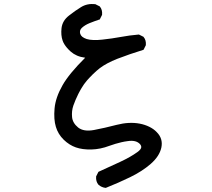

<svg xmlns="http://www.w3.org/2000/svg" viewBox="-20 -784 1040 943"><path d="M498.5 138.7Q493.7 138.2 489 137Q484.4 135.7 480 133.8Q475.6 131.8 471.7 129.4Q467.8 127 463.9 123.5H463.4V123Q450.2 107.4 452.1 83.5V82.5L452.6 81.5L462.4 62L463.4 60.1L465.3 59.1Q518.1 35.6 569.8 11.2Q621.1 -12.7 654.8 -37.1Q658.2 -39.6 661.1 -42Q672.4 -51.8 673.6 -59.8Q674.8 -67.9 667.5 -76.2Q658.2 -86.4 643.3 -90.3Q628.4 -94.2 606.4 -90.8Q591.3 -88.9 576.4 -85.4Q561.5 -82 546.9 -77.6Q532.2 -73.2 517.6 -67.9Q472.7 -50.8 428.7 -49.8Q384.8 -48.8 352.5 -60.1Q320.3 -71.3 293 -97.7Q265.1 -125 254.4 -161.1Q243.2 -197.8 248 -251.5Q250.5 -278.8 260.3 -307.1Q270 -335.4 287.1 -365.2Q318.8 -421.4 398.4 -500.5Q376 -503.4 358.4 -511Q340.8 -518.6 327.1 -530.8Q316.9 -540 309.3 -548.8Q301.8 -557.6 296.1 -566.7Q290.5 -575.7 287.6 -584.5Q278.3 -610.8 282.2 -646Q286.6 -682.6 318.8 -707.5Q349.1 -731.4 377.9 -749Q407.7 -767.6 446.8 -763.7H447.8L448.7 -763.2L468.3 -753.4L469.7 -752.9L470.2 -752Q477.1 -744.1 479.7 -734.1Q482.4 -724.1 481.4 -712.4V-711.4L481 -710.4L471.2 -690.9L470.2 -688.5L467.8 -688Q444.3 -680.2 419.9 -670.4Q397 -661.1 381.8 -647Q369.1 -634.8 374 -618.2Q375.5 -613.8 377.9 -610.1Q380.4 -606.4 384.3 -603.3Q388.2 -600.1 393.6 -597.4Q398.9 -594.7 405.8 -592.3Q434.1 -584 482.4 -589.4Q531.2 -594.7 573.2 -602.5Q615.2 -610.4 660.6 -614.3H662.1L663.6 -613.8L683.1 -604L684.6 -603.5L685.1 -602.5Q691.9 -594.7 694.6 -584.7Q697.3 -574.7 696.3 -563V-562L695.8 -561L686 -541.5L684.6 -539.1L682.1 -538.6Q618.2 -519 554.7 -494.6Q542.5 -489.7 530.8 -484.4Q519 -479 508.5 -473.4Q498 -467.8 488.5 -461.9Q479 -456.1 470.5 -449.5Q461.9 -442.9 454.1 -436Q444.3 -427.2 436 -419.2Q427.7 -411.1 420.7 -403.6Q413.6 -396 407.7 -389.4Q401.9 -382.8 397.5 -376.5Q394.5 -373 392.1 -369.4Q389.6 -365.7 387.2 -361.8Q384.8 -357.9 382.3 -354.2Q379.9 -350.6 377.7 -346.7Q375.5 -342.8 373.3 -338.9Q371.1 -335 368.9 -330.8Q366.7 -326.7 364.7 -322.8Q350.1 -293.5 340.3 -265.6Q331.1 -238.8 334 -208.5Q335.4 -194.3 342.8 -181.6Q350.1 -168.9 363.8 -157.7Q391.1 -136.2 441.4 -145.5Q493.7 -155.3 553.2 -170.9Q614.3 -186.5 666 -176.8Q679.2 -174.3 690.9 -170.4Q702.6 -166.5 713.1 -161.4Q723.6 -156.2 732.9 -149.7Q742.2 -143.1 749.5 -135.3Q781.7 -103.5 772.5 -59.1Q763.2 -16.6 720.2 21Q678.2 57.6 618.7 86.4Q560.1 114.7 501 138.2L500 138.7Z"/></svg>

Font: NaikaiFont
Style: SemiBold
Weight: 600
Version: Version 1.89